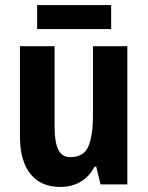

<svg xmlns="http://www.w3.org/2000/svg" viewBox="-20 -730 585 760"><path d="M484 -547V0H378L361 -70H354Q333 -30 298 -10Q263 10 219 10Q142 10 100.5 -41.5Q59 -93 59 -190V-547H196V-228Q196 -168 210.5 -138Q225 -108 258 -108Q312 -108 330 -151Q348 -194 348 -275V-547ZM420 -710V-615H127V-710Z"/></svg>

Font: Noto Sans Myanmar UI Condensed
Style: Bold
Weight: 700
Width: 3
Designer: Monotype Design Team
Foundry: Monotype Imaging Inc.
Version: Version 2.103; ttfautohint (v1.8.4.7-5d5b)